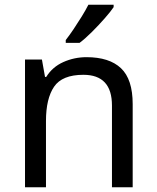

<svg xmlns="http://www.w3.org/2000/svg" viewBox="-20 -786 658 806"><path d="M343 -546Q439 -546 488 -499.5Q537 -453 537 -349V0H450V-343Q450 -472 330 -472Q241 -472 207 -422Q173 -372 173 -278V0H85V-536H156L169 -463H174Q200 -505 246 -525.5Q292 -546 343 -546ZM457 -756Q445 -738 420 -709.5Q395 -681 366.5 -652.5Q338 -624 314 -606H256V-618Q271 -637 288.5 -663Q306 -689 323 -716.5Q340 -744 351 -766H457Z"/></svg>

Font: Noto Sans Takri
Style: Regular
Weight: 400
Designer: Monotype Design Team
Foundry: Monotype Imaging Inc.
Version: Version 2.003; ttfautohint (v1.8.4.7-5d5b)